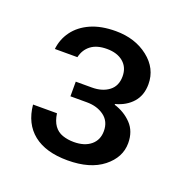

<svg xmlns="http://www.w3.org/2000/svg" viewBox="-78 -781 486 505"><g transform="rotate(20 165.0 -528.5)"><path d="M161 -347Q100 -347 65.5 -374.5Q31 -402 26 -454H93Q96 -433 105 -420.5Q114 -408 128.5 -403Q143 -398 160 -398Q190 -398 207.5 -412.5Q225 -427 225 -452Q225 -479 205.5 -493.5Q186 -508 157 -508H111V-549H156Q185 -549 203.5 -563Q222 -577 222 -604Q222 -629 205 -643.5Q188 -658 159 -658Q131 -658 114.5 -645.5Q98 -633 93 -611H30Q33 -639 49.5 -661.5Q66 -684 95 -697Q124 -710 165 -710Q219 -710 256 -681Q293 -652 293 -608Q293 -577 275.5 -557Q258 -537 228 -529V-527Q257 -518 276.5 -497.5Q296 -477 296 -444Q296 -404 260 -375.5Q224 -347 161 -347Z"/></g></svg>

Font: DVN - DM Sans
Style: Regular
Weight: 400
Designer: Colophon Foundry, Jonny Pinhorn
Foundry: Colophon Foundry
Version: Version 4.004;gftools[0.9.30]